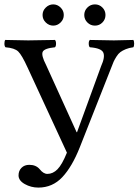

<svg xmlns="http://www.w3.org/2000/svg" viewBox="-20 -828 630 870"><path d="M376 -726.1Q361.8 -740.2 361.8 -760Q361.8 -779.8 376 -793.9Q390.1 -808.1 410.2 -808.1Q430.2 -808.1 444.1 -793.9Q458 -779.8 458 -760Q458 -740.2 444.1 -726.1Q430.2 -711.9 410.2 -711.9Q390.1 -711.9 376 -726.1ZM187.5 -726.1Q172.9 -740.2 172.9 -760Q172.9 -779.8 187.5 -793.9Q202.1 -808.1 221.2 -808.1Q240.2 -808.1 254.6 -793.9Q269 -779.8 269 -760Q269 -740.2 254.6 -726.1Q240.2 -711.9 221.2 -711.9Q202.1 -711.9 187.5 -726.1ZM104.5 -522.9Q79.1 -578.6 62.7 -594.5Q46.4 -610.4 4.9 -613.8Q0 -618.7 0 -630.4Q0 -642.1 3.9 -647Q98.1 -645 107.9 -645Q134.8 -645 229 -647Q233.9 -642.1 233.9 -630.1Q233.9 -618.2 229 -613.8Q180.2 -608.9 173.3 -592.8Q166.5 -576.7 188.5 -534.2L327.1 -229H329.1L438 -527.8Q457 -569.8 448 -589.8Q439 -609.9 387.2 -613.8Q382.3 -617.7 382.1 -629.9Q381.8 -642.1 387.2 -647Q481.4 -645 496.1 -645Q503.9 -645 584 -647Q587.9 -642.1 587.9 -630.1Q587.9 -618.2 584 -613.8Q564.9 -611.3 550 -605.2Q535.2 -599.1 525.6 -592Q516.1 -585 507.8 -571.8Q499.5 -558.6 494.9 -548.6Q490.2 -538.6 483.9 -521L341.8 -161.1Q306.6 -72.3 262.2 -25.1Q217.8 22 153.8 22Q120.6 22 92.3 6.1Q64 -9.8 64 -33.2Q64 -54.2 77.4 -67.6Q90.8 -81.1 112.8 -81.1Q142.6 -81.1 159.2 -62Q176.3 -40 194.8 -40Q219.7 -40 240.5 -61Q261.2 -82 283.2 -136.2Z"/></svg>

Font: Linux Libertine Capitals
Style: Small Caps
Weight: 400
Designer: Philipp H. Poll
Foundry: Philipp H. Poll
Version: Version 5.1.3